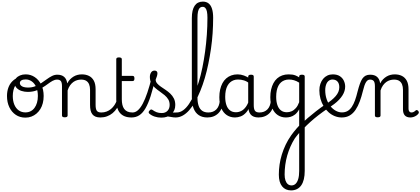

<svg xmlns="http://www.w3.org/2000/svg" viewBox="-20 -1444 5229 2388"><path d="M296 19Q228 19 176.5 -15.5Q125 -50 96 -110.5Q67 -171 67 -250Q67 -305 83 -351Q99 -397 130.5 -430Q162 -463 208 -481.5Q254 -500 314 -500Q325 -500 328 -490.5Q331 -481 327 -472Q323 -463 313 -463Q281 -463 254 -453Q227 -443 206 -424.5Q185 -406 170 -380.5Q155 -355 147 -321.5Q139 -288 139 -250Q139 -189 158 -143Q177 -97 212.5 -71.5Q248 -46 296 -46Q332 -46 360.5 -60.5Q389 -75 409 -102Q429 -129 440 -166.5Q451 -204 451 -250Q451 -315 430.5 -361Q410 -407 375.5 -431.5Q341 -456 300 -456Q284 -456 276.5 -465.5Q269 -475 269 -487.5Q269 -500 276.5 -509.5Q284 -519 300 -519Q361 -519 411.5 -485.5Q462 -452 492.5 -391.5Q523 -331 523 -250Q523 -203 512.5 -161.5Q502 -120 481.5 -87Q461 -54 433 -30.5Q405 -7 370.5 6Q336 19 296 19Z M325 -301Q285 -301 247.5 -313Q210 -325 185.5 -351.5Q161 -378 161 -418Q161 -448 179.5 -470.5Q198 -493 229.5 -506Q261 -519 298 -519Q314 -519 322 -509.5Q330 -500 330 -487.5Q330 -475 322 -465.5Q314 -456 298 -456Q264 -456 245.5 -444Q227 -432 227 -410Q227 -394 239.5 -381Q252 -368 275 -361.5Q298 -355 328 -355Q377 -355 417.5 -371Q458 -387 494 -411Q530 -435 562.5 -459Q595 -483 627 -499Q659 -515 693 -515Q709 -515 716.5 -505.5Q724 -496 723 -484Q722 -472 713.5 -463Q705 -454 690 -454Q662 -454 634 -438.5Q606 -423 575.5 -400Q545 -377 508 -354.5Q471 -332 426 -316.5Q381 -301 325 -301Z M1228 17Q1193 17 1168.5 7Q1144 -3 1128.5 -23Q1113 -43 1106.5 -72Q1100 -101 1100 -139V-326Q1100 -366 1088.5 -394.5Q1077 -423 1053 -438.5Q1029 -454 988 -454Q964 -454 939.5 -447Q915 -440 893 -424.5Q871 -409 852 -383Q833 -357 821 -319V-7Q821 4 812 9.5Q803 15 785 15Q768 15 759.5 9.5Q751 4 751 -7V-371Q751 -418 736.5 -436Q722 -454 690 -454Q677 -454 671 -463Q665 -472 665 -484Q665 -496 672 -505.5Q679 -515 692 -515Q719 -515 740 -508.5Q761 -502 776.5 -489Q792 -476 801.5 -457Q811 -438 815 -414L817 -407Q831 -436 851.5 -457Q872 -478 895.5 -492Q919 -506 945 -512.5Q971 -519 998 -519Q1048 -519 1086.5 -500Q1125 -481 1147 -440.5Q1169 -400 1169 -334V-139Q1169 -88 1184 -66.5Q1199 -45 1241 -45Q1253 -45 1258.5 -35.5Q1264 -26 1263 -14Q1262 -2 1253.5 7.5Q1245 17 1228 17Z M1227 17Q1215 17 1209 7.5Q1203 -2 1204 -14Q1205 -26 1214 -35.5Q1223 -45 1240 -45Q1275 -45 1305.5 -56.5Q1336 -68 1360.5 -88.5Q1385 -109 1404 -137.5Q1423 -166 1434 -199Q1439 -212 1449.5 -211Q1460 -210 1468 -202Q1476 -194 1472 -183Q1459 -137 1435.5 -100Q1412 -63 1380.5 -37Q1349 -11 1310.5 3Q1272 17 1227 17Z M1616 17Q1566 17 1530.5 2.5Q1495 -12 1471.5 -40Q1448 -68 1437 -109Q1426 -150 1426 -202V-708Q1426 -719 1434 -724.5Q1442 -730 1459 -730Q1477 -730 1486 -724.5Q1495 -719 1495 -708V-500H1629Q1641 -500 1646.5 -493Q1652 -486 1652 -468Q1652 -451 1646.5 -443.5Q1641 -436 1629 -436H1495V-208Q1495 -171 1502 -141Q1509 -111 1524.5 -89.5Q1540 -68 1565.5 -56.5Q1591 -45 1628 -45Q1640 -45 1646 -35.5Q1652 -26 1651 -14Q1650 -2 1641.5 7.5Q1633 17 1616 17Z M1616 17Q1601 17 1595 7.5Q1589 -2 1591.5 -14Q1594 -26 1603.5 -35.5Q1613 -45 1629 -45Q1664 -45 1695.5 -73Q1727 -101 1756 -155.5Q1785 -210 1812.5 -291.5Q1840 -373 1867 -480Q1871 -492 1882.5 -493.5Q1894 -495 1904.5 -488.5Q1915 -482 1911 -468Q1883 -340 1853.5 -248.5Q1824 -157 1790 -98Q1756 -39 1713.5 -11Q1671 17 1616 17Z M2165 17Q2137 17 2111.5 11.5Q2086 6 2062 3.5Q2038 1 2011 12L2032 -14Q2068 -30 2092.5 -36.5Q2117 -43 2137 -44Q2157 -45 2178 -45Q2187 -45 2190 -35.5Q2193 -26 2190.5 -14Q2188 -2 2181 7.5Q2174 17 2165 17ZM1987 19Q1943 19 1903.5 6Q1864 -7 1836 -32Q1829 -39 1829 -49Q1829 -59 1841 -70Q1850 -80 1858 -82Q1866 -84 1876 -77Q1903 -58 1929 -48Q1955 -38 1992 -38Q2037 -38 2063.5 -66Q2090 -94 2090 -139Q2090 -179 2072.5 -208Q2055 -237 2027 -260.5Q1999 -284 1967 -306Q1935 -328 1907 -353Q1879 -378 1861.5 -410.5Q1844 -443 1844 -487Q1844 -519 1859 -542.5Q1874 -566 1902 -566Q1919 -566 1928.5 -557.5Q1938 -549 1938 -533Q1938 -519 1932.5 -498.5Q1927 -478 1916 -453Q1917 -427 1934.5 -406.5Q1952 -386 1980 -366.5Q2008 -347 2039 -326.5Q2070 -306 2097.5 -280Q2125 -254 2142.5 -219.5Q2160 -185 2160 -138Q2160 -68 2112.5 -24.5Q2065 19 1987 19Z M2165 17Q2150 17 2144.5 7.5Q2139 -2 2141.5 -14Q2144 -26 2153.5 -35.5Q2163 -45 2178 -45Q2219 -45 2257 -72Q2295 -99 2330 -150Q2365 -201 2395.5 -270.5Q2426 -340 2452 -424.5Q2478 -509 2497.5 -605Q2517 -701 2531 -803.5Q2545 -906 2552.5 -1012Q2560 -1118 2560 -1223Q2560 -1239 2570.5 -1247Q2581 -1255 2595.5 -1255Q2610 -1255 2620.5 -1247Q2631 -1239 2631 -1223Q2631 -1129 2624.5 -1031.5Q2618 -934 2604 -838Q2590 -742 2571 -649.5Q2552 -557 2527 -472.5Q2502 -388 2471.5 -313.5Q2441 -239 2406.5 -178Q2372 -117 2333.5 -73.5Q2295 -30 2252.5 -6.5Q2210 17 2165 17Z M2559 17Q2495 17 2452 -12Q2409 -41 2387.5 -96.5Q2366 -152 2366 -229V-1219Q2366 -1321 2401 -1372.5Q2436 -1424 2503 -1424Q2546 -1424 2574.5 -1401.5Q2603 -1379 2617 -1334Q2631 -1289 2631 -1223Q2631 -1207 2620.5 -1199.5Q2610 -1192 2595.5 -1192Q2581 -1192 2570.5 -1199.5Q2560 -1207 2560 -1223Q2560 -1269 2554 -1299Q2548 -1329 2534.5 -1344Q2521 -1359 2501 -1359Q2478 -1359 2463.5 -1344Q2449 -1329 2442.5 -1298.5Q2436 -1268 2436 -1219V-229Q2436 -171 2450 -129.5Q2464 -88 2494 -66.5Q2524 -45 2572 -45Q2584 -45 2590 -35.5Q2596 -26 2595 -14Q2594 -2 2585 7.5Q2576 17 2559 17Z M2559 17Q2547 17 2541 7.5Q2535 -2 2536 -14Q2537 -26 2546 -35.5Q2555 -45 2572 -45Q2603 -45 2628 -55Q2653 -65 2671 -83.5Q2689 -102 2699.5 -128Q2710 -154 2713 -186Q2714 -199 2725 -203.5Q2736 -208 2746.5 -203.5Q2757 -199 2756 -186Q2753 -137 2737.5 -99.5Q2722 -62 2696 -36Q2670 -10 2635.5 3.5Q2601 17 2559 17Z M2903 17Q2846 17 2802 -11.5Q2758 -40 2733 -96.5Q2708 -153 2708 -236Q2708 -287 2718 -330.5Q2728 -374 2746.5 -409Q2765 -444 2793 -468.5Q2821 -493 2856.5 -506Q2892 -519 2935 -519Q2975 -519 3015 -504.5Q3055 -490 3089 -465V-403Q3050 -433 3014 -444Q2978 -455 2940 -455Q2911 -455 2886.5 -446Q2862 -437 2842.5 -420Q2823 -403 2809 -377Q2795 -351 2788 -317Q2781 -283 2781 -240Q2781 -182 2795.5 -138.5Q2810 -95 2840 -71.5Q2870 -48 2914 -48Q2949 -48 2981 -64Q3013 -80 3039.5 -117Q3066 -154 3083 -215L3101 -163Q3079 -88 3045 -49Q3011 -10 2974 3.5Q2937 17 2903 17ZM3195 17Q3162 17 3137 7.5Q3112 -2 3096.5 -21.5Q3081 -41 3074 -69.5Q3067 -98 3067 -136V-491Q3067 -503 3075.5 -509Q3084 -515 3102 -515Q3119 -515 3127.5 -509.5Q3136 -504 3136 -492V-136Q3136 -88 3151 -66.5Q3166 -45 3208 -45Q3216 -45 3220.5 -35.5Q3225 -26 3224 -14Q3223 -2 3216 7.5Q3209 17 3195 17Z M3194 17Q3182 17 3176 7.5Q3170 -2 3171 -14Q3172 -26 3181 -35.5Q3190 -45 3207 -45Q3238 -45 3263 -55Q3288 -65 3306 -83.5Q3324 -102 3334.5 -128Q3345 -154 3348 -186Q3349 -199 3360 -203.5Q3371 -208 3381.5 -203.5Q3392 -199 3391 -186Q3388 -137 3372.5 -99.5Q3357 -62 3331 -36Q3305 -10 3270.5 3.5Q3236 17 3194 17Z M3600 924Q3529 924 3488.5 873.5Q3448 823 3448 728Q3448 666 3457 603.5Q3466 541 3485 479Q3504 417 3532.5 357Q3561 297 3601 240Q3617 218 3634 196Q3651 174 3668.5 154.5Q3686 135 3701 119V-84Q3677 -41 3649 -19.5Q3621 2 3592.5 9.5Q3564 17 3536 17Q3480 17 3436 -11.5Q3392 -40 3367 -96.5Q3342 -153 3342 -236Q3342 -287 3352 -330.5Q3362 -374 3380.5 -409Q3399 -444 3426.5 -468.5Q3454 -493 3490 -506Q3526 -519 3569 -519Q3596 -519 3616.5 -516Q3637 -513 3657 -505Q3677 -497 3701 -482V-493Q3701 -504 3709.5 -509.5Q3718 -515 3736 -515Q3753 -515 3761.5 -509.5Q3770 -504 3770 -493V681Q3770 740 3759 785.5Q3748 831 3726 862Q3704 893 3672 908.5Q3640 924 3600 924ZM3606 862Q3636 862 3657 841.5Q3678 821 3689.5 781.5Q3701 742 3701 684V210Q3692 220 3682.5 231.5Q3673 243 3664.5 254Q3656 265 3647 277Q3617 324 3593 378Q3569 432 3552.5 489.5Q3536 547 3528 607.5Q3520 668 3520 727Q3520 769 3530 799Q3540 829 3559 845.5Q3578 862 3606 862ZM3548 -48Q3578 -48 3606.5 -60Q3635 -72 3659.5 -99.5Q3684 -127 3701 -173V-416Q3668 -437 3637 -446Q3606 -455 3574 -455Q3545 -455 3520 -446Q3495 -437 3475.5 -420Q3456 -403 3442.5 -377Q3429 -351 3422 -317Q3415 -283 3415 -240Q3415 -182 3429.5 -138.5Q3444 -95 3473.5 -71.5Q3503 -48 3548 -48Z M4057 -95Q3996 -54 3941 -11.5Q3886 31 3839.5 73Q3793 115 3757 153Q3752 159 3744 155.5Q3736 152 3730.5 141.5Q3725 131 3724 118.5Q3723 106 3730 98Q3762 63 3808 23.5Q3854 -16 3909.5 -59.5Q3965 -103 4027 -145Q4035 -151 4044.5 -146.5Q4054 -142 4060 -132Q4066 -122 4066 -112Q4066 -102 4057 -95Z M4030 -144Q4069 -171 4100.5 -196.5Q4132 -222 4154.5 -248Q4177 -274 4188.5 -301.5Q4200 -329 4200 -359Q4200 -405 4177.5 -430Q4155 -455 4115 -455Q4102 -455 4096.5 -464.5Q4091 -474 4091.5 -487Q4092 -500 4099 -509.5Q4106 -519 4118 -519Q4173 -519 4207 -496.5Q4241 -474 4257 -439Q4273 -404 4273 -367Q4273 -339 4264.5 -311.5Q4256 -284 4239 -257Q4222 -230 4197 -203.5Q4172 -177 4138 -151Q4104 -125 4061 -99Z M4230 17Q4185 17 4143 0Q4101 -17 4066.5 -48Q4032 -79 4006 -121.5Q3980 -164 3966 -214.5Q3952 -265 3952 -321Q3952 -364 3964.5 -400.5Q3977 -437 3999 -463.5Q4021 -490 4051.5 -504.5Q4082 -519 4118 -519Q4130 -519 4136 -509.5Q4142 -500 4141.5 -487Q4141 -474 4133.5 -464.5Q4126 -455 4114 -455Q4099 -455 4085 -449Q4071 -443 4060 -432Q4049 -421 4041.5 -405Q4034 -389 4029.5 -368.5Q4025 -348 4025 -323Q4025 -262 4042.5 -211Q4060 -160 4090 -123Q4120 -86 4157 -66Q4194 -46 4232 -46Q4273 -46 4303 -63.5Q4333 -81 4355.5 -114.5Q4378 -148 4395.5 -196.5Q4413 -245 4428 -308Q4442 -362 4456 -401.5Q4470 -441 4487 -466Q4504 -491 4527.5 -503Q4551 -515 4584 -515Q4596 -515 4602 -505.5Q4608 -496 4607.5 -484Q4607 -472 4600 -463Q4593 -454 4581 -454Q4567 -454 4555 -446.5Q4543 -439 4532.5 -422.5Q4522 -406 4512.5 -379Q4503 -352 4494 -314Q4477 -244 4455 -184Q4433 -124 4402.5 -78.5Q4372 -33 4330 -8Q4288 17 4230 17Z M4677 15Q4660 15 4651.5 9.5Q4643 4 4643 -7V-371Q4643 -418 4628.5 -436Q4614 -454 4582 -454Q4570 -454 4564 -463Q4558 -472 4558 -484Q4558 -496 4565 -505.5Q4572 -515 4584 -515Q4611 -515 4632 -508.5Q4653 -502 4668.5 -489Q4684 -476 4693.5 -457Q4703 -438 4707 -414L4709 -407Q4723 -436 4743.5 -457Q4764 -478 4787.5 -492Q4811 -506 4837 -512.5Q4863 -519 4890 -519Q4940 -519 4978.5 -500Q5017 -481 5039 -440.5Q5061 -400 5061 -334V-95Q5061 -78 5065.5 -67Q5070 -56 5078.5 -50.5Q5087 -45 5098 -45Q5108 -45 5116.5 -48Q5125 -51 5134 -57Q5143 -63 5151 -71Q5158 -77 5166.5 -74.5Q5175 -72 5181 -65Q5188 -57 5189 -48.5Q5190 -40 5185 -32Q5174 -17 5157.5 -6Q5141 5 5122 11Q5103 17 5084 17Q5061 17 5043.5 10.5Q5026 4 5014.5 -9Q5003 -22 4997.5 -41Q4992 -60 4992 -84V-326Q4992 -366 4980.5 -394.5Q4969 -423 4945 -438.5Q4921 -454 4880 -454Q4856 -454 4831.5 -447Q4807 -440 4785 -424.5Q4763 -409 4744 -383Q4725 -357 4713 -319V-7Q4713 4 4704 9.5Q4695 15 4677 15Z"/></svg>

Font: Playwrite BE WAL Light
Style: Regular
Weight: 300
Version: Version 1.002